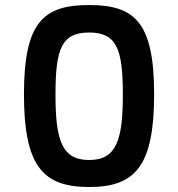

<svg xmlns="http://www.w3.org/2000/svg" viewBox="-20 -732 711 767"><path d="M335.9 15.1C519.5 15.1 595.7 -67.9 595.7 -355C595.7 -643.1 518.6 -711.9 335.9 -711.9C152.8 -711.9 75.7 -643.1 75.7 -355C75.7 -67.9 151.9 15.1 335.9 15.1ZM335.9 -92.8C225.6 -92.8 201.7 -174.8 201.7 -355C201.7 -536.1 225.6 -602.1 335.9 -602.1C446.8 -602.1 470.7 -535.2 470.7 -355C470.7 -175.8 446.8 -92.8 335.9 -92.8Z"/></svg>

Font: Doppio One
Style: Regular
Weight: 400
Designer: Szymon Celej
Foundry: Sorkin Type Co
Version: Version 1.002